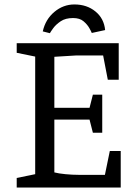

<svg xmlns="http://www.w3.org/2000/svg" viewBox="-20 -842 612 862"><path d="M314 -822Q370 -822 408.5 -790.5Q447 -759 452 -707L392 -694Q390 -700 381 -716Q372 -732 355 -746.5Q338 -761 308 -761Q274 -761 252.5 -746.5Q231 -732 219 -715.5Q207 -699 204 -693L172 -701Q184 -755 224 -788.5Q264 -822 314 -822ZM55 0V-43L138 -60V-588L55 -605V-648H513V-484H464L443 -593H322L224 -587V-358H382L397 -417H439V-246H397L382 -305H224V-68Q243 -63 274 -60Q305 -57 334 -57H451L473 -164H522V0Z"/></svg>

Font: Faustina Light
Style: Regular
Weight: 400
Version: Version 1.200